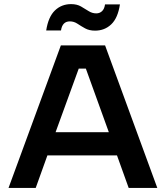

<svg xmlns="http://www.w3.org/2000/svg" viewBox="-20 -923 814 943"><path d="M21.9 0 278.9 -700H496.1L752.6 0H612L554.6 -159.7H212.8L155.4 0ZM253 -273.7H514.5L401.7 -586H366.7ZM206.9 -773.5Q217.4 -840.6 249.8 -871.7Q282.1 -902.8 329.2 -902.8Q357.7 -902.8 377.7 -891.3Q397.7 -879.8 415.3 -868.5Q432.8 -857.3 452.8 -857.3Q469.8 -857.3 481.3 -868.3Q492.8 -879.3 495.8 -901.3H569Q559 -834.6 526.4 -803.5Q493.9 -772.5 446.8 -772.5Q418.3 -772.5 398 -783.7Q377.7 -795 360.4 -806.5Q343.1 -818 323.1 -818Q286.1 -818 279.6 -773.5Z"/></svg>

Font: Envelope Sans Variable
Style: Regular
Weight: 500
Designer: Andreas Rasmussen / Norman Anderson
Foundry: mail.de GmbH
Version: Version 1.150